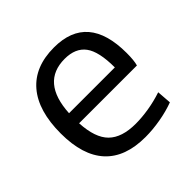

<svg xmlns="http://www.w3.org/2000/svg" viewBox="-146 -688 836 836"><g transform="rotate(-45 272.0 -270.0)"><path d="M290 -481Q146 -481 136 -300H418Q418 -398 387 -439.5Q356 -481 290 -481ZM298 9Q174 9 111 -59.5Q48 -128 48 -263Q48 -402 110.5 -475.5Q173 -549 292 -549Q499 -549 499 -308Q499 -262 492 -238H136Q141 -144 182.5 -103Q224 -62 309 -62Q347 -62 390 -69Q433 -76 475 -90L480 -23Q440 -8 391.5 0.5Q343 9 298 9Z"/></g></svg>

Font: EncodeSans
Style: Regular
Weight: 400
Designer: Pablo Impallari, Andres Torresi
Foundry: Pablo Impallari, Andres Torresi
Version: Version 1.000; ttfautohint (v1.4.1)